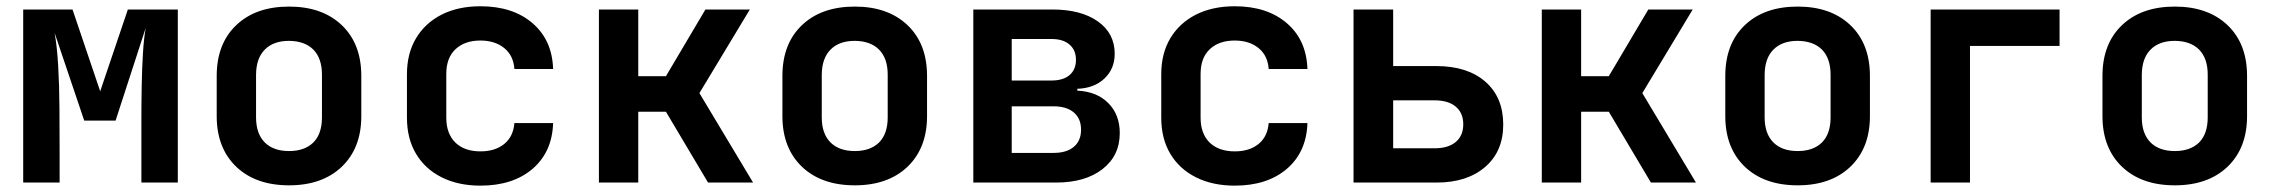

<svg xmlns="http://www.w3.org/2000/svg" viewBox="-20 -580 7229 610"><path d="M53.7 0V-549.8H210.4L298.3 -290L386.2 -549.8H544.9V0H429.2V-94.2Q429.2 -143.1 429.2 -198Q429.2 -252.9 430.2 -307.9Q431.2 -362.8 434.1 -410.4Q437 -458 442.9 -491.2L347.2 -196.8H247.6L153.3 -476.1Q161.1 -435.1 164.8 -371.6Q168.5 -308.1 168.9 -235.6Q169.4 -163.1 169.4 -94.2V0Z M898.4 8.8Q792.5 8.8 730.5 -50.3Q668.5 -109.9 668.5 -210.9V-338.9Q668.5 -440.9 730.5 -500Q792.5 -559.1 898.4 -559.1Q1003.9 -559.1 1065.9 -500Q1127.9 -440.9 1127.9 -338.9V-210.9Q1127.9 -109.9 1065.9 -50.3Q1003.9 8.8 898.4 8.8ZM898.4 -100.1Q947.8 -100.1 975.6 -127.4Q1002.9 -154.8 1002.9 -207V-342.8Q1002.9 -394.5 975.6 -422.4Q948.2 -449.7 898.4 -450.2Q848.6 -450.2 821.3 -422.4Q793.9 -395 793.5 -342.8V-207Q793.5 -155.3 821.3 -127.4Q848.6 -100.1 898.4 -100.1Z M1506.3 9.8Q1436 9.8 1383.3 -16.6Q1330.6 -43 1301.8 -91.3Q1272.9 -139.6 1272.9 -206.1V-344.2Q1272.9 -410.2 1301.8 -458.5Q1330.6 -506.8 1383.3 -533.7Q1436 -560.1 1506.3 -560.1Q1609.4 -560.1 1671.9 -506.3Q1734.4 -452.6 1737.3 -360.8H1614.3Q1611.3 -403.8 1581.5 -427.7Q1552.2 -451.2 1506.3 -451.2Q1456.1 -451.2 1426.8 -423.3Q1397.9 -396 1397.9 -345.2V-206.1Q1397.9 -155.3 1426.8 -127Q1455.6 -99.1 1506.3 -99.1Q1553.2 -99.1 1582 -122.6Q1610.8 -146 1614.3 -189H1737.3Q1734.4 -97.2 1671.9 -43.5Q1609.4 9.8 1506.3 9.8Z M1882.8 0V-549.8H2007.8V-337.9H2095.7L2221.2 -549.8H2362.3L2202.1 -284.2L2372.6 0H2229.5L2095.7 -225.1H2007.8V0Z M2695.8 8.8Q2589.8 8.8 2527.8 -50.3Q2465.8 -109.9 2465.8 -210.9V-338.9Q2465.8 -440.9 2527.8 -500Q2589.8 -559.1 2695.8 -559.1Q2801.3 -559.1 2863.3 -500Q2925.3 -440.9 2925.3 -338.9V-210.9Q2925.3 -109.9 2863.3 -50.3Q2801.3 8.8 2695.8 8.8ZM2695.8 -100.1Q2745.1 -100.1 2772.9 -127.4Q2800.3 -154.8 2800.3 -207V-342.8Q2800.3 -394.5 2772.9 -422.4Q2745.6 -449.7 2695.8 -450.2Q2646 -450.2 2618.7 -422.4Q2591.3 -395 2590.8 -342.8V-207Q2590.8 -155.3 2618.7 -127.4Q2646 -100.1 2695.8 -100.1Z M3072.3 0V-549.8H3323.7Q3414.6 -549.8 3468 -512Q3521.5 -474.1 3521.5 -409.2Q3521.5 -361.3 3489 -330.6Q3456.5 -299.8 3402.8 -297.9V-292Q3464.8 -289.1 3501.2 -252.4Q3537.6 -215.8 3537.6 -157.2Q3537.6 -85.4 3482.7 -42.7Q3427.7 0 3335.4 0ZM3194.3 -324.2H3320.8Q3357.9 -324.2 3378.2 -341.6Q3398.4 -358.9 3398.4 -390.1Q3398.4 -420.9 3377.9 -438.5Q3357.4 -456.1 3320.8 -456.1H3194.3ZM3194.3 -94.2H3327.6Q3368.7 -94.2 3391.6 -113.5Q3414.6 -132.8 3414.6 -168Q3414.6 -203.1 3391.6 -222.7Q3368.7 -242.2 3327.6 -242.2H3194.3Z M3902.8 9.8Q3832.5 9.8 3779.8 -16.6Q3727.1 -43 3698.2 -91.3Q3669.4 -139.6 3669.4 -206.1V-344.2Q3669.4 -410.2 3698.2 -458.5Q3727.1 -506.8 3779.8 -533.7Q3832.5 -560.1 3902.8 -560.1Q4005.9 -560.1 4068.4 -506.3Q4130.9 -452.6 4133.8 -360.8H4010.7Q4007.8 -403.8 3978 -427.7Q3948.7 -451.2 3902.8 -451.2Q3852.5 -451.2 3823.2 -423.3Q3794.4 -396 3794.4 -345.2V-206.1Q3794.4 -155.3 3823.2 -127Q3852.1 -99.1 3902.8 -99.1Q3949.7 -99.1 3978.5 -122.6Q4007.3 -146 4010.7 -189H4133.8Q4130.9 -97.2 4068.4 -43.5Q4005.9 9.8 3902.8 9.8Z M4280.3 0V-549.8H4406.2V-370.1H4543Q4642.1 -370.1 4699 -320.6Q4755.9 -271 4755.9 -184.1Q4755.9 -99.1 4698.5 -49.6Q4641.1 0 4543.9 0ZM4406.2 -108.9H4538.1Q4581.1 -108.9 4605 -128.9Q4628.9 -148.9 4628.9 -185.1Q4628.9 -221.2 4605 -241.2Q4581.1 -261.2 4538.1 -261.2H4406.2Z M4878.4 0V-549.8H5003.4V-337.9H5091.3L5216.8 -549.8H5357.9L5197.8 -284.2L5368.2 0H5225.1L5091.3 -225.1H5003.4V0Z M5691.4 8.8Q5585.4 8.8 5523.4 -50.3Q5461.4 -109.9 5461.4 -210.9V-338.9Q5461.4 -440.9 5523.4 -500Q5585.4 -559.1 5691.4 -559.1Q5796.9 -559.1 5858.9 -500Q5920.9 -440.9 5920.9 -338.9V-210.9Q5920.9 -109.9 5858.9 -50.3Q5796.9 8.8 5691.4 8.8ZM5691.4 -100.1Q5740.7 -100.1 5768.6 -127.4Q5795.9 -154.8 5795.9 -207V-342.8Q5795.9 -394.5 5768.6 -422.4Q5741.2 -449.7 5691.4 -450.2Q5641.6 -450.2 5614.3 -422.4Q5586.9 -395 5586.4 -342.8V-207Q5586.4 -155.3 5614.3 -127.4Q5641.6 -100.1 5691.4 -100.1Z M6113.8 0V-549.8H6523.4V-434.1H6238.8V0Z M6889.6 8.8Q6783.7 8.8 6721.7 -50.3Q6659.7 -109.9 6659.7 -210.9V-338.9Q6659.7 -440.9 6721.7 -500Q6783.7 -559.1 6889.6 -559.1Q6995.1 -559.1 7057.1 -500Q7119.1 -440.9 7119.1 -338.9V-210.9Q7119.1 -109.9 7057.1 -50.3Q6995.1 8.8 6889.6 8.8ZM6889.6 -100.1Q6939 -100.1 6966.8 -127.4Q6994.1 -154.8 6994.1 -207V-342.8Q6994.1 -394.5 6966.8 -422.4Q6939.5 -449.7 6889.6 -450.2Q6839.8 -450.2 6812.5 -422.4Q6785.2 -395 6784.7 -342.8V-207Q6784.7 -155.3 6812.5 -127.4Q6839.8 -100.1 6889.6 -100.1Z"/></svg>

Font: UDEV Gothic 35
Style: Bold
Weight: 700
Version: v2.1.0; ttfautohint (v1.8.4.7-5d5b-dirty) -l 6 -r 45 -G 200 